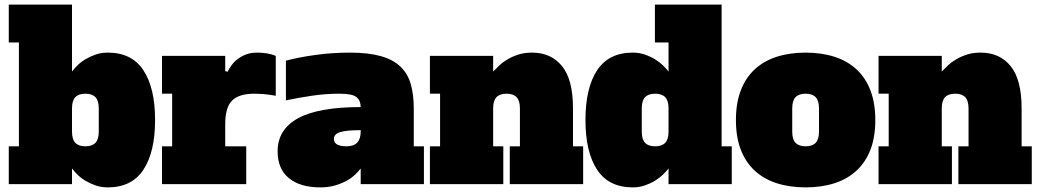

<svg xmlns="http://www.w3.org/2000/svg" viewBox="-20 -798 4499 832"><path d="M292 -488Q301 -500 315.5 -514.5Q330 -529 350 -541Q370 -553 394 -561.5Q418 -570 447 -570Q551 -570 601.5 -493.5Q652 -417 652 -278Q652 -139 601.5 -62.5Q551 14 447 14Q418 14 394 5.5Q370 -3 350 -15Q330 -27 315.5 -41.5Q301 -56 292 -68V0H18V-164H62V-614H18V-778H292ZM408 -328Q408 -362 393.5 -377Q379 -392 350 -392Q321 -392 306.5 -377Q292 -362 292 -328V-228Q292 -194 306.5 -179Q321 -164 350 -164Q379 -164 393.5 -179Q408 -194 408 -228Z M682 -556H956V-490L966 -487Q973 -501 984 -516Q995 -531 1011 -543Q1027 -555 1047.5 -562.5Q1068 -570 1094 -570Q1115 -570 1135 -567Q1155 -564 1175 -556V-383Q1142 -389 1119.5 -390.5Q1097 -392 1082 -392Q1016 -392 986 -362.5Q956 -333 956 -261V-164H1047V0H682V-164H726V-392H682Z M1543 -68Q1534 -56 1519 -41.5Q1504 -27 1482.5 -15Q1461 -3 1432.5 5.5Q1404 14 1368 14Q1281 14 1232 -26Q1183 -66 1183 -142Q1183 -237 1271.5 -285.5Q1360 -334 1543 -334Q1543 -362 1525 -377Q1507 -392 1451 -392Q1391 -392 1330.5 -383Q1270 -374 1219 -363V-535Q1270 -549 1344 -559.5Q1418 -570 1496 -570Q1576 -570 1629.5 -555Q1683 -540 1715 -509.5Q1747 -479 1760 -433.5Q1773 -388 1773 -328V-164H1817V0H1543ZM1543 -234Q1481 -234 1454 -225.5Q1427 -217 1427 -196Q1427 -164 1482 -164Q1543 -164 1543 -228Z M2189 -164H2233V-328Q2233 -362 2218.5 -377Q2204 -392 2175 -392Q2146 -392 2131.5 -377Q2117 -362 2117 -328V-164H2161V0H1843V-164H1887V-392H1843V-556H2117V-488Q2129 -500 2144 -514.5Q2159 -529 2179.5 -541Q2200 -553 2226 -561.5Q2252 -570 2286 -570Q2368 -570 2415.5 -511.5Q2463 -453 2463 -328V-164H2507V0H2189Z M2877 -614H2818V-778H3107V-164H3151V0H2877V-68Q2868 -56 2853 -41.5Q2838 -27 2818.5 -15Q2799 -3 2774.5 5.5Q2750 14 2722 14Q2618 14 2567.5 -62.5Q2517 -139 2517 -278Q2517 -417 2567.5 -493.5Q2618 -570 2722 -570Q2750 -570 2774.5 -561.5Q2799 -553 2818.5 -541Q2838 -529 2853 -514.5Q2868 -500 2877 -488ZM2761 -228Q2761 -194 2775.5 -179Q2790 -164 2819 -164Q2848 -164 2862.5 -179Q2877 -194 2877 -228V-328Q2877 -362 2862.5 -377Q2848 -392 2819 -392Q2790 -392 2775.5 -377Q2761 -362 2761 -328Z M3773 -278Q3773 -204 3752 -149.5Q3731 -95 3691.5 -58.5Q3652 -22 3596 -4Q3540 14 3471 14Q3402 14 3346 -4Q3290 -22 3250.5 -58.5Q3211 -95 3190 -149.5Q3169 -204 3169 -278Q3169 -351 3190 -406Q3211 -461 3250.5 -497.5Q3290 -534 3346 -552Q3402 -570 3471 -570Q3540 -570 3596 -552Q3652 -534 3691.5 -497.5Q3731 -461 3752 -406Q3773 -351 3773 -278ZM3471 -164Q3500 -164 3514.5 -179Q3529 -194 3529 -228V-328Q3529 -362 3514.5 -377Q3500 -392 3471 -392Q3442 -392 3427.5 -377Q3413 -362 3413 -328V-228Q3413 -194 3427.5 -179Q3442 -164 3471 -164Z M4133 -164H4177V-328Q4177 -362 4162.5 -377Q4148 -392 4119 -392Q4090 -392 4075.5 -377Q4061 -362 4061 -328V-164H4105V0H3787V-164H3831V-392H3787V-556H4061V-488Q4073 -500 4088 -514.5Q4103 -529 4123.5 -541Q4144 -553 4170 -561.5Q4196 -570 4230 -570Q4312 -570 4359.5 -511.5Q4407 -453 4407 -328V-164H4451V0H4133Z"/></svg>

Font: Alfa Slab One
Style: Regular
Weight: 400
Designer: JM Sole
Foundry: JM Sole
Version: Version 1.001